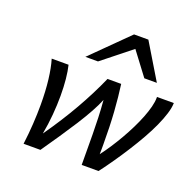

<svg xmlns="http://www.w3.org/2000/svg" viewBox="-132 -906 1068 1046"><g transform="rotate(20 401.5 -383.0)"><path d="M498 -488.3Q507.8 -418.5 513.7 -333.5Q519.5 -248.5 519.5 -145.5V-117.2Q519.5 -103 519 -88.4Q541 -117.2 563.2 -151.1Q585.4 -185.1 606.2 -221.2Q627 -257.3 645 -293.9Q663.1 -330.6 676.5 -364.7Q689.9 -398.9 697.8 -429.4Q705.6 -460 705.6 -483.4V-488.3H803.2Q802.7 -460.9 791.7 -425.5Q780.8 -390.1 762.2 -349.1Q743.7 -308.1 718.5 -263.7Q693.4 -219.2 664.8 -174.1Q636.2 -128.9 605.5 -84.5Q574.7 -40 544.4 0H446.8Q446.3 -42.5 446.3 -86.7Q446.3 -130.9 445.8 -177Q445.3 -223.1 443.6 -272Q441.9 -320.8 437.5 -373.5Q424.3 -340.3 401.1 -298.1Q377.9 -255.9 347.4 -208Q316.9 -160.2 281.2 -107.4Q245.6 -54.7 207.5 0H109.9Q117.7 -61 121.3 -118.9Q125 -176.8 125 -230.5Q125 -310.1 117.2 -375.7Q109.4 -441.4 95.2 -488.3H192.9Q201.2 -454.6 205.6 -410.4Q210 -366.2 210 -314.5Q210 -261.2 205.1 -203.9Q200.2 -146.5 189.5 -88.4Q263.2 -193.4 319.8 -292.7Q376.5 -392.1 418.9 -488.3ZM264.2 -560.1 471.7 -765.6H554.7L678.7 -560.1H606L505.4 -693.8L337.4 -560.1Z"/></g></svg>

Font: Andika New Basic
Style: Italic
Weight: 400
Italic angle: -14°
Designer: Victor Gaultney, Annie Olsen, Julie Remington, Don Collingsworth, Eric Hays
Foundry: SIL International
Version: Version 5.500